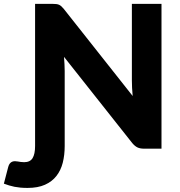

<svg xmlns="http://www.w3.org/2000/svg" viewBox="-106 -748 904 966"><path d="M70.5 -728.5H159.5Q170.5 -728.5 178 -727.5Q185.5 -726.5 191.5 -723.8Q197.5 -721 203 -716Q208.5 -711 215.5 -702.5L561.5 -265Q559.5 -286 558.5 -305.8Q557.5 -325.5 557.5 -343V-728.5H706.5V0H618.5Q599 0 585.8 -6.2Q572.5 -12.5 559.5 -28L216 -462Q217.5 -443 218.5 -424.8Q219.5 -406.5 219.5 -390.5V-13.5Q219.5 32 209.8 70.5Q200 109 178 137.2Q156 165.5 120.2 181.5Q84.5 197.5 32.5 197.5Q13 197.5 -3 196Q-19 194.5 -33 191.8Q-47 189 -60 185Q-73 181 -86.5 176L-64.5 91.5Q-61.5 80.5 -56.2 74.2Q-51 68 -44.5 65.5Q-38 63 -30.8 63Q-23.5 63 -16 64.5Q-10.5 65.5 -2 66.8Q6.5 68 15.5 68Q45.5 68 58 47.5Q70.5 27 70.5 -13.5Z"/></svg>

Font: Lato Black
Style: Regular
Weight: 900
Designer: Lukasz Dziedzic
Foundry: tyPoland Lukasz Dziedzic
Version: Version 2.007; 2014-02-27